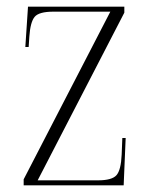

<svg xmlns="http://www.w3.org/2000/svg" viewBox="-20 -556 456 576"><path d="M51 0V-18L311 -521H140Q97 -521 84 -505.5Q71 -490 68 -446L66 -415H56L64 -536H353V-518L93 -15H274Q316 -15 329.5 -30.5Q343 -46 345 -92L347 -142H357L351 0Z"/></svg>

Font: Noto Serif Display Condensed ExtraLight
Style: Regular
Weight: 200
Width: 3
Designer: Monotype Design Team
Foundry: Monotype Imaging Inc.
Version: Version 2.009